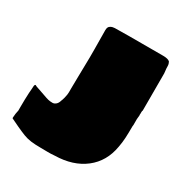

<svg xmlns="http://www.w3.org/2000/svg" viewBox="-160 -788 881 925"><g transform="rotate(30 281.0 -326.0)"><path d="M271 12Q250 14 231.5 13.5Q213 13 194 13Q161 13 139 10Q117 7 97.5 -0.5Q78 -8 50 -21L6 -42Q5 -43 5 -47L7 -68Q8 -73 9 -78.5Q10 -84 11 -88Q11 -94 11 -111.5Q11 -129 11.5 -149.5Q12 -170 13 -188Q14 -206 15 -213Q15 -219 15.5 -223Q16 -227 16 -229Q16 -231 17 -233Q17 -234 19.5 -236Q22 -238 29 -233Q65 -221 82.5 -214.5Q100 -208 110.5 -205.5Q121 -203 135 -203Q144 -203 153 -210.5Q162 -218 166 -233Q168 -236 173 -254Q175 -263 176 -268.5Q177 -274 177 -274Q178 -278 178 -287Q178 -296 178 -309Q178 -332 179 -374Q180 -416 181 -481V-524L180 -633Q180 -649 187.5 -655.5Q195 -662 203.5 -663.5Q212 -665 215 -665L295 -666H483Q511 -666 521 -656Q523 -652 525 -646.5Q527 -641 527 -632Q527 -619 528.5 -609.5Q530 -600 530 -595V-387Q528 -387 528 -378V-370Q527 -365 528 -359Q528 -352 527 -349Q526 -345 526 -338.5Q526 -332 526 -323V-306L525 -298Q525 -259 523.5 -232.5Q522 -206 517 -180Q502 -91 437 -40.5Q372 10 271 12Z"/></g></svg>

Font: Sigmar
Style: Regular
Weight: 400
Designer: Vernon Adams
Foundry: Vernon Adams
Version: Version 1.000; ttfautohint (v1.8.4.7-5d5b);gftools[0.9.24]